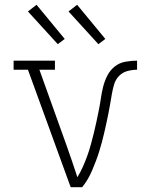

<svg xmlns="http://www.w3.org/2000/svg" viewBox="-20 -784 640 804"><path d="M276 0 97 -492H37V-530H210V-492H145L258 -177Q270 -143 281.5 -109.5Q293 -76 304 -42Q317 -63 327 -85.5Q337 -108 345.5 -131.5Q354 -155 360.5 -179Q367 -203 373 -227Q379 -251 384 -275Q389 -299 394 -323.5Q399 -348 402.5 -372.5Q406 -397 412 -421Q418 -445 429.5 -467.5Q441 -490 460.5 -505.5Q480 -521 505 -525.5Q530 -530 554 -530V-492Q534 -492 513.5 -486.5Q493 -481 478.5 -466Q464 -451 458 -431Q452 -411 448.5 -390.5Q445 -370 441.5 -349.5Q438 -329 434 -309Q430 -289 425.5 -268.5Q421 -248 416.5 -228Q412 -208 406.5 -188Q401 -168 395 -148.5Q389 -129 381.5 -109.5Q374 -90 366 -71Q358 -52 347.5 -34Q337 -16 324 0ZM392 -599 267 -736 303 -764 421 -621ZM222 -599 97 -736 133 -764 251 -621Z"/></svg>

Font: Iosevka Slab XLtEx
Style: Regular
Weight: 200
Width: 7
Monospace: yes
Designer: Belleve Invis
Foundry: Belleve Invis
Version: Version 11.1.0; ttfautohint (v1.8.3)